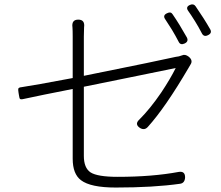

<svg xmlns="http://www.w3.org/2000/svg" viewBox="-20 -825 992 861"><path d="M499 16Q386 16 343 -17Q306 -45 306 -113V-269V-426Q163 -398 85 -381Q73 -378 69 -382Q67 -385 65 -398Q64 -402 64 -404Q64 -406 63 -410Q61 -423 62 -427Q64 -433 76 -434Q131 -442 306 -475V-661Q306 -689 305 -702Q300 -737 331 -737Q362 -737 357 -702Q356 -688 356 -661V-485Q708 -556 768 -570Q782 -571 797 -577Q810 -583 826 -571Q847 -554 834 -535Q831 -531 827 -523Q721 -342 643 -256Q628 -239 608 -251Q582 -268 605 -289Q654 -338 703 -410Q743 -470 768 -520Q764 -519 602 -486Q440 -453 356 -436V-126Q356 -72 386 -52Q417 -32 508 -32Q663 -32 781 -54Q811 -59 810 -28Q808 -4 788 -1Q669 16 499 16ZM781 -638Q767 -665 752 -690Q750 -693 747 -698Q729 -727 720 -740Q709 -757 730 -766Q746 -774 754 -761Q785 -716 818 -657Q827 -639 808 -630Q789 -621 781 -638ZM885 -676Q870 -705 855 -729Q835 -761 824 -776Q811 -794 832 -803Q848 -810 857 -797Q895 -742 923 -693Q932 -676 912 -667Q894 -658 885 -676Z"/></svg>

Font: GenSenRounded TW L
Style: Regular
Weight: 300
Version: Version 1.501;PS 1;hotconv 16.6.51;makeotf.lib2.5.65220